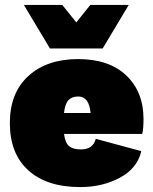

<svg xmlns="http://www.w3.org/2000/svg" viewBox="-20 -750 620 780"><path d="M397 -553H183L77 -730H233L290 -659L347 -730H503ZM563 -266Q563 -228 558 -206H240Q245 -169 261 -156Q277 -143 309 -143Q358 -143 369 -186L554 -136Q538 -66 467 -28Q396 10 306 10Q170 10 95 -58Q20 -126 20 -250Q20 -373 95.5 -441.5Q171 -510 297 -510Q423 -510 493 -443.5Q563 -377 563 -266ZM298 -358Q272 -358 258 -343Q244 -328 240 -291H348Q342 -358 298 -358Z"/></svg>

Font: Elaine Sans Black
Style: Regular
Weight: 900
Designer: Wei Huang
Foundry: Wei Huang
Version: Version 2.001;December 24, 2019;FontCreator 12.0.0.2547 64-b